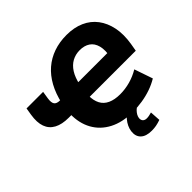

<svg xmlns="http://www.w3.org/2000/svg" viewBox="-214 -945 1376 1376"><g transform="rotate(-45 474.0 -257.0)"><path d="M578 11Q475 11 401 -27.5Q327 -66 288.5 -135.5Q250 -205 252 -298L272 -285H225Q158 -285 115 -308Q72 -331 55.5 -376.5Q39 -422 50 -491L59 -546H227L218 -489Q212 -450 224 -433.5Q236 -417 268 -417H294L265 -395Q282 -473 315 -533Q348 -593 395 -633.5Q442 -674 502 -695Q562 -716 634 -716Q710 -716 768.5 -690Q827 -664 864 -615Q901 -566 915 -497.5Q929 -429 915 -343L905 -285H417L438 -297Q438 -247 456 -212.5Q474 -178 512 -160.5Q550 -143 606 -143Q657 -143 707.5 -157Q758 -171 803 -198L851 -58Q813 -35 768.5 -19.5Q724 -4 675.5 3.5Q627 11 578 11ZM624 -572Q581 -572 546 -553Q511 -534 486.5 -495.5Q462 -457 449 -396L429 -417H779L743 -375Q756 -443 744.5 -486.5Q733 -530 701.5 -551Q670 -572 624 -572ZM581 202Q524 202 496 175Q468 148 474 100Q480 56 513 16.5Q546 -23 596 -47L637 0Q621 8 609 20Q597 32 589.5 45Q582 58 580 72Q578 92 588.5 103Q599 114 619 114Q631 114 642.5 111.5Q654 109 669 105L674 185Q648 194 627 198Q606 202 581 202Z"/></g></svg>

Font: Nunito Sans 10pt SemiCondensed Black
Style: Italic
Weight: 900
Width: 4
Italic angle: -9°
Designer: Vernon Adams
Foundry: Vernon Adams
Version: Version 3.101;gftools[0.9.27]